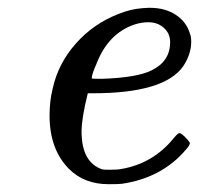

<svg xmlns="http://www.w3.org/2000/svg" viewBox="-20 -462 510 492"><path d="M205 -223Q189 -159 189 -125Q189 -46 242 -28Q246 -27 261 -27Q282 -27 291 -29Q373 -43 426 -109Q436 -121 440 -121Q444 -121 454 -111Q464 -101 466 -97Q469 -92 455 -77Q394 -6 292 9Q283 10 258 10Q196 10 157 -29Q107 -79 107 -166Q107 -203 115 -235Q129 -299 174 -350Q219 -401 283 -426Q315 -439 345 -441Q346 -441 352 -441.5Q358 -442 361 -442H364Q403 -442 430.5 -424Q458 -406 467 -375Q470 -368 470 -355Q470 -324 450 -293Q402 -223 218 -223ZM416 -354Q416 -376 400 -390.5Q384 -405 360 -405Q342 -405 324 -399Q257 -376 227 -298Q215 -271 215 -261Q215 -260 240 -260Q332 -263 369 -282Q416 -305 416 -354Z"/></svg>

Font: KaTeX_Main
Style: Italic
Weight: 400
Version: Version 1.1; ttfautohint (v1.3)